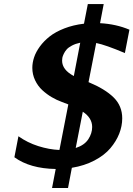

<svg xmlns="http://www.w3.org/2000/svg" viewBox="-20 -837 661 951"><path d="M316.9 94.2H237.8L255.9 0Q128.4 -2 51.3 -58.1L71.3 -162.1Q115.7 -130.4 169.7 -113.3Q223.6 -96.2 274.4 -94.2L318.4 -319.8L286.6 -332Q260.7 -341.3 236.6 -355.5Q212.4 -369.6 189.9 -390.1Q167.5 -410.6 153.8 -439.5Q140.1 -468.3 140.1 -501Q140.1 -526.4 148.9 -553Q157.7 -579.6 177.5 -606.7Q197.3 -633.8 226.1 -656.5Q254.9 -679.2 298.8 -696.3Q342.8 -713.4 396 -719.7L415 -816.9H493.7L475.6 -722.2Q555.7 -717.8 621.1 -689.9L598.6 -574.2Q502.9 -614.7 456.5 -624L418.5 -430.2Q500 -396.5 542.7 -354.5Q585.4 -312.5 585.4 -251Q585.4 -212.9 570.6 -175Q555.7 -137.2 526.6 -102.8Q497.6 -68.4 448 -42.2Q398.4 -16.1 335.9 -5.9ZM377.4 -625.5Q354 -620.6 336.4 -611.3Q318.8 -602.1 310.1 -592Q301.3 -582 295.7 -570.1Q290 -558.1 288.8 -550.8Q287.6 -543.5 287.6 -536.6Q287.6 -491.2 345.7 -460.4ZM355 -104Q397.9 -117.7 417.2 -147Q436.5 -176.3 436.5 -208Q436.5 -252.9 390.1 -283.7Z"/></svg>

Font: Aurulent Sans
Style: BoldItalic
Weight: 700
Italic angle: -11°
Version: Version 2007.05.04